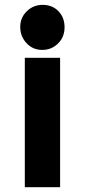

<svg xmlns="http://www.w3.org/2000/svg" viewBox="-20 -777 352 797"><path d="M83 0V-537.1H229.5V0ZM157.2 -756.8Q197.3 -756.8 222.7 -730.5Q248 -704.1 248 -664.1Q248 -623.5 221.7 -597.2Q194.3 -569.8 155.3 -569.8Q116.2 -569.8 90.1 -597.9Q64 -626 64 -664.8Q64 -703.6 91.1 -730.2Q118.2 -756.8 157.2 -756.8Z"/></svg>

Font: Newest Shape
Style: Bold
Weight: 700
Designer: Wojciech Kalinowski "wmk69" (wmk69@o2.pl)
Foundry: Wojciech Kalinowski "wmk69" (wmk69@o2.pl)
Version: Version 1.0.0; 2022-02-24